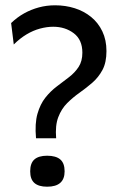

<svg xmlns="http://www.w3.org/2000/svg" viewBox="-20 -693 448 725"><path d="M116 -171Q111 -227 121.5 -263.5Q132 -300 151.5 -324.5Q171 -349 195 -367Q219 -385 241 -402Q263 -419 277 -440.5Q291 -462 291 -494Q291 -543 258.5 -567.5Q226 -592 181 -592Q157 -592 131 -585Q105 -578 80 -563Q55 -548 32 -525L22 -606Q45 -628 71 -642.5Q97 -657 126.5 -665Q156 -673 188 -673Q227 -673 262 -662Q297 -651 324 -629Q351 -607 366.5 -574.5Q382 -542 382 -500Q382 -457 367 -429Q352 -401 329 -381Q306 -361 280.5 -343Q255 -325 233.5 -303.5Q212 -282 200 -250.5Q188 -219 192 -171ZM158 12Q126 12 110 -2Q94 -16 94 -46Q94 -77 110 -91Q126 -105 158 -105Q191 -105 207.5 -91Q224 -77 224 -46Q224 12 158 12Z"/></svg>

Font: Bricolage Grotesque
Style: Regular
Weight: 400
Designer: Mathieu Triay
Foundry: Atelier Triay
Version: Version 1.001;gftools[0.9.33.dev8+g029e19f]